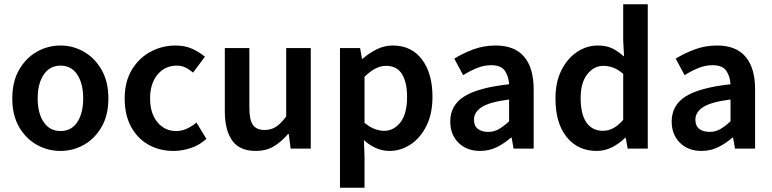

<svg xmlns="http://www.w3.org/2000/svg" viewBox="-20 -702 3649 907"><path d="M266 11Q206 11 154 -18Q102 -47 70 -102.5Q38 -158 38 -237Q38 -316 70 -372Q102 -428 154 -457.5Q206 -487 266 -487Q325 -487 376.5 -457.5Q428 -428 460 -372Q492 -316 492 -237Q492 -158 460 -102.5Q428 -47 376.5 -18Q325 11 266 11ZM266 -83Q317 -83 345 -125Q373 -167 373 -237Q373 -307 345 -349.5Q317 -392 266 -392Q215 -392 186.5 -349.5Q158 -307 158 -237Q158 -167 186.5 -125Q215 -83 266 -83Z M800 11Q734 11 682 -18Q630 -47 599.5 -102.5Q569 -158 569 -237Q569 -316 602.5 -372Q636 -428 691 -457.5Q746 -487 809 -487Q854 -487 888 -471.5Q922 -456 948 -434L892 -359Q873 -375 855 -383.5Q837 -392 816 -392Q759 -392 724 -349.5Q689 -307 689 -237Q689 -167 723.5 -125Q758 -83 812 -83Q839 -83 863.5 -94.5Q888 -106 908 -123L955 -46Q922 -16 881 -2.5Q840 11 800 11Z M1188 11Q1112 11 1077 -38Q1042 -87 1042 -177V-475H1158V-193Q1158 -135 1175 -111.5Q1192 -88 1230 -88Q1260 -88 1283 -102.5Q1306 -117 1332 -152V-475H1448V0H1353L1344 -69H1341Q1309 -32 1273 -10.5Q1237 11 1188 11Z M1586 185V-475H1681L1690 -425H1694Q1723 -451 1759.5 -469Q1796 -487 1835 -487Q1924 -487 1973.5 -421Q2023 -355 2023 -245Q2023 -164 1994 -106.5Q1965 -49 1918.5 -19Q1872 11 1820 11Q1756 11 1699 -40L1702 37V185ZM1795 -84Q1840 -84 1871.5 -124Q1903 -164 1903 -244Q1903 -313 1879 -352Q1855 -391 1803 -391Q1754 -391 1702 -339V-122Q1727 -101 1750.5 -92.5Q1774 -84 1795 -84Z M2248 11Q2185 11 2146 -27.5Q2107 -66 2107 -128Q2107 -205 2173 -246.5Q2239 -288 2385 -304Q2383 -341 2365 -367.5Q2347 -394 2300 -394Q2266 -394 2233 -380.5Q2200 -367 2168 -347L2126 -425Q2166 -450 2215.5 -468.5Q2265 -487 2322 -487Q2411 -487 2456 -434Q2501 -381 2501 -280V0H2406L2397 -52H2394Q2362 -24 2326 -6.5Q2290 11 2248 11ZM2286 -79Q2314 -79 2336.5 -92Q2359 -105 2385 -129V-232Q2292 -220 2255.5 -196Q2219 -172 2219 -137Q2219 -107 2237.5 -93Q2256 -79 2286 -79Z M2799 11Q2710 11 2657 -54.5Q2604 -120 2604 -237Q2604 -315 2632.5 -371Q2661 -427 2706.5 -457Q2752 -487 2804 -487Q2845 -487 2873 -473Q2901 -459 2928 -435L2924 -511V-682H3040V0H2945L2936 -51H2933Q2906 -24 2871.5 -6.5Q2837 11 2799 11ZM2828 -84Q2880 -84 2924 -136V-353Q2900 -374 2876.5 -382.5Q2853 -391 2830 -391Q2786 -391 2754.5 -351.5Q2723 -312 2723 -239Q2723 -162 2750.5 -123Q2778 -84 2828 -84Z M3294 11Q3231 11 3192 -27.5Q3153 -66 3153 -128Q3153 -205 3219 -246.5Q3285 -288 3431 -304Q3429 -341 3411 -367.5Q3393 -394 3346 -394Q3312 -394 3279 -380.5Q3246 -367 3214 -347L3172 -425Q3212 -450 3261.5 -468.5Q3311 -487 3368 -487Q3457 -487 3502 -434Q3547 -381 3547 -280V0H3452L3443 -52H3440Q3408 -24 3372 -6.5Q3336 11 3294 11ZM3332 -79Q3360 -79 3382.5 -92Q3405 -105 3431 -129V-232Q3338 -220 3301.5 -196Q3265 -172 3265 -137Q3265 -107 3283.5 -93Q3302 -79 3332 -79Z"/></svg>

Font: Narnoor SemiBold
Style: Regular
Weight: 600
Designer: S. Sridhar Murthy
Foundry: SIL International
Version: Version 3.000